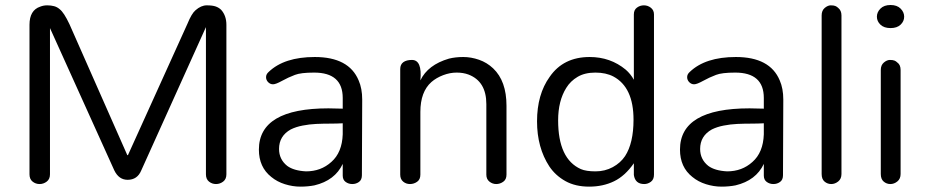

<svg xmlns="http://www.w3.org/2000/svg" viewBox="-20 -717 3605 748"><path d="M478.5 -112.7 710.1 -624.1Q726.6 -664.6 741.8 -677.2Q763.3 -696.2 785.4 -696.2Q807.6 -696.2 820.3 -691.8Q832.9 -687.3 841.8 -678.5Q862 -655.7 862 -620.3V-38Q862 -19 849.4 -9.5Q836.7 0 821.5 0Q806.3 0 794.3 -9.5Q782.3 -19 782.3 -38V-611.4L530.4 -53.2Q515.2 -16.5 477.2 -16.5Q443 -16.5 425.3 -53.2L174.7 -607.6V-38Q174.7 -19 162 -9.5Q149.4 0 134.2 0Q119 0 107 -9.5Q94.9 -19 94.9 -38V-620.3Q94.9 -677.2 136.7 -691.1Q149.4 -696.2 163.9 -696.2Q178.5 -696.2 190.5 -693Q202.5 -689.9 212.7 -681Q229.1 -668.4 250.6 -622.8L475.9 -112.7Z M1259.5 -294.9 1315.2 -293.7V-335.4Q1315.2 -434.2 1203.8 -434.2Q1151.9 -434.2 1129.1 -425.3Q1102.5 -415.2 1078.5 -401.9Q1054.4 -388.6 1043.7 -388.6Q1032.9 -388.6 1024.7 -396.8Q1016.5 -405.1 1016.5 -416.5Q1016.5 -427.8 1026.6 -436.7Q1087.3 -494.9 1206.3 -494.9Q1339.2 -494.9 1377.2 -403.8Q1391.1 -372.2 1391.1 -329.1L1389.9 -34.2Q1389.9 -16.5 1378.5 -8.2Q1367.1 0 1352.5 0Q1338 0 1326.6 -8.2Q1315.2 -16.5 1315.2 -32.9V-78.5Q1284.8 -13.9 1205.1 5.1Q1179.7 10.1 1150 10.1Q1120.3 10.1 1089.9 0.6Q1059.5 -8.9 1036.7 -27.8Q988.6 -65.8 988.6 -134.2Q988.6 -294.9 1259.5 -294.9ZM1315.2 -236.7Q1293.7 -235.4 1266.5 -235.4Q1239.2 -235.4 1212 -234.2Q1184.8 -232.9 1158.9 -227.8Q1132.9 -222.8 1112.7 -212.7Q1067.1 -187.3 1067.1 -136.7Q1067.1 -96.2 1098.7 -70.9Q1124.1 -51.9 1172.2 -49.4Q1230.4 -49.4 1270.9 -86.1Q1312.7 -122.8 1315.2 -193.7Z M1539.2 -448.1Q1539.2 -465.8 1551.3 -474.7Q1563.3 -483.5 1584.8 -483.5Q1625.3 -483.5 1617.7 -403.8Q1646.8 -464.6 1729.1 -488.6Q1754.4 -494.9 1784.8 -494.9Q1815.2 -494.9 1846.2 -484.2Q1877.2 -473.4 1901.3 -450.6Q1953.2 -401.3 1953.2 -305.1V-36.7Q1953.2 -17.7 1940.5 -8.9Q1927.8 0 1913.3 0Q1898.7 0 1886.7 -9.5Q1874.7 -19 1874.7 -36.7V-311.4Q1874.7 -400 1805.1 -426.6Q1784.8 -434.2 1758.9 -434.2Q1732.9 -434.2 1706.3 -424.1Q1679.7 -413.9 1660.8 -397.5Q1617.7 -359.5 1617.7 -281V-36.7Q1617.7 -17.7 1605.1 -8.9Q1592.4 0 1577.2 0Q1562 0 1550.6 -9.5Q1539.2 -19 1539.2 -36.7Z M2489.9 0Q2454.4 0 2449.4 -35.4V-81Q2415.2 -31.6 2372.2 -10.8Q2329.1 10.1 2275.3 10.1Q2221.5 10.1 2182.9 -11.4Q2144.3 -32.9 2120.3 -68.4Q2072.2 -141.8 2072.2 -244.3Q2072.2 -349.4 2121.5 -417.7Q2174.7 -494.9 2277.2 -494.9Q2358.2 -494.9 2417.7 -445.6Q2436.7 -429.1 2449.4 -406.3V-660.8Q2449.4 -678.5 2461.4 -687.3Q2473.4 -696.2 2488.6 -696.2Q2503.8 -696.2 2515.8 -686.7Q2527.8 -677.2 2527.8 -660.8V-36.7Q2527.8 -17.7 2515.8 -8.9Q2503.8 0 2489.9 0ZM2369.6 -419Q2340.5 -434.2 2299.4 -434.2Q2258.2 -434.2 2230.4 -417.7Q2202.5 -401.3 2186.1 -374.7Q2154.4 -324.1 2154.4 -248.1Q2154.4 -97.5 2243 -58.2Q2263.3 -49.4 2300 -49.4Q2336.7 -49.4 2367.1 -65.8Q2397.5 -82.3 2415.2 -108.9Q2448.1 -159.5 2448.1 -250.6Q2448.1 -377.2 2369.6 -419Z M2900 -294.9 2955.7 -293.7V-335.4Q2955.7 -434.2 2844.3 -434.2Q2792.4 -434.2 2769.6 -425.3Q2743 -415.2 2719 -401.9Q2694.9 -388.6 2684.2 -388.6Q2673.4 -388.6 2665.2 -396.8Q2657 -405.1 2657 -416.5Q2657 -427.8 2667.1 -436.7Q2727.8 -494.9 2846.8 -494.9Q2979.7 -494.9 3017.7 -403.8Q3031.6 -372.2 3031.6 -329.1L3030.4 -34.2Q3030.4 -16.5 3019 -8.2Q3007.6 0 2993 0Q2978.5 0 2967.1 -8.2Q2955.7 -16.5 2955.7 -32.9V-78.5Q2925.3 -13.9 2845.6 5.1Q2820.3 10.1 2790.5 10.1Q2760.8 10.1 2730.4 0.6Q2700 -8.9 2677.2 -27.8Q2629.1 -65.8 2629.1 -134.2Q2629.1 -294.9 2900 -294.9ZM2955.7 -236.7Q2934.2 -235.4 2907 -235.4Q2879.7 -235.4 2852.5 -234.2Q2825.3 -232.9 2799.4 -227.8Q2773.4 -222.8 2753.2 -212.7Q2707.6 -187.3 2707.6 -136.7Q2707.6 -96.2 2739.2 -70.9Q2764.6 -51.9 2812.7 -49.4Q2870.9 -49.4 2911.4 -86.1Q2953.2 -122.8 2955.7 -193.7Z M3181 -657Q3181 -675.9 3193 -686.1Q3205.1 -696.2 3216.5 -696.2Q3227.8 -696.2 3234.2 -693.7Q3240.5 -691.1 3245.6 -686.1Q3258.2 -675.9 3258.2 -657V-39.2Q3258.2 -20.3 3245.6 -10.1Q3232.9 0 3218.4 0Q3203.8 0 3192.4 -9.5Q3181 -19 3181 -39.2Z M3502.5 -651.9Q3502.5 -634.2 3488.6 -620.9Q3474.7 -607.6 3449.4 -607.6Q3424.1 -607.6 3410.1 -620.9Q3396.2 -634.2 3396.2 -651.9Q3396.2 -669.6 3410.1 -683.5Q3424.1 -697.5 3449.4 -697.5Q3474.7 -697.5 3488.6 -683.5Q3502.5 -669.6 3502.5 -651.9ZM3411.4 -444.3Q3411.4 -463.3 3423.4 -473.4Q3435.4 -483.5 3446.8 -483.5Q3458.2 -483.5 3464.6 -481Q3470.9 -478.5 3475.9 -473.4Q3488.6 -464.6 3488.6 -444.3V-39.2Q3488.6 -20.3 3475.9 -10.1Q3463.3 0 3448.7 0Q3434.2 0 3422.8 -9.5Q3411.4 -19 3411.4 -39.2Z"/></svg>

Font: Mandali
Style: Regular
Weight: 400
Designer: Purushoth Kumar Guthula
Foundry: Silikandhra, Hyderabad
Version: Version 1.0.5; ttfautohint (v1.2.25-373a) -l 7 -r 28 -G 50 -